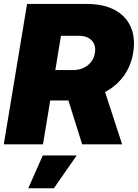

<svg xmlns="http://www.w3.org/2000/svg" viewBox="-23 -748 715 995"><path d="M-3.4 0 117.2 -727.5H426.3Q513.2 -727.5 571.3 -696.5Q629.4 -665.5 654.5 -608.6Q679.7 -551.8 667 -473.6Q655.8 -405.8 617.9 -354Q580.1 -302.2 521.5 -271L609.9 0H402.8L331.5 -227.5H237.3L199.7 0ZM263.7 -384.8H354Q399.9 -384.8 431.2 -409.2Q462.4 -433.6 468.8 -473.6Q475.6 -513.7 452.6 -538.1Q429.7 -562.5 383.8 -562.5H293ZM123.5 227.5 198.7 57.6H374.5L256.3 227.5Z"/></svg>

Font: Inter Display Black
Style: Italic
Weight: 900
Italic angle: -9.39999°
Designer: Rasmus Andersson
Foundry: rsms
Version: Version 4.000;git-a52131595